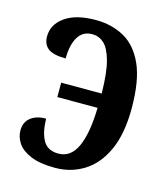

<svg xmlns="http://www.w3.org/2000/svg" viewBox="-89 -616 603 696"><g transform="rotate(15 212.5 -268.0)"><path d="M181 10Q124 10 89.5 -4.5Q55 -19 40 -41.5Q25 -64 25 -89Q25 -120 46.5 -137Q68 -154 104 -154Q105 -102 122 -72.5Q139 -43 179 -43Q226 -43 249 -94Q272 -145 274 -240H123V-294H275Q274 -373 262 -416Q250 -459 231 -476Q212 -493 187 -493Q151 -493 133.5 -463Q116 -433 116 -383Q70 -383 50 -398Q30 -413 30 -443Q30 -488 71 -517Q112 -546 186 -546Q246 -546 293 -520Q340 -494 367 -434Q394 -374 394 -270Q394 -175 366 -113Q338 -51 289.5 -20.5Q241 10 181 10Z"/></g></svg>

Font: Noto Serif ExtraCondensed SemiBold
Style: Regular
Weight: 600
Width: 2
Designer: Monotype Design Team
Foundry: Monotype Imaging Inc.
Version: Version 2.015; ttfautohint (v1.8.4.7-5d5b)